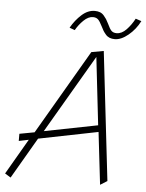

<svg xmlns="http://www.w3.org/2000/svg" viewBox="-58 -923 736 966"><g transform="rotate(5 309.5 -440.0)"><path d="M452.1 -819.8Q444.8 -834 440.9 -840.1Q437 -846.2 428.2 -856.7Q419.4 -867.2 408 -871.6Q396.5 -876 381.8 -876Q346.7 -876 315.7 -848.1Q284.7 -820.3 262.2 -780.8L289.1 -771Q304.7 -798.8 328.1 -821.5Q351.6 -844.2 375 -844.2Q390.6 -844.2 400.1 -835.9Q409.7 -827.6 422.9 -800.8Q429.2 -787.6 434.1 -779.8Q439 -772 447.3 -762.2Q455.6 -752.4 467 -747.8Q478.5 -743.2 493.2 -743.2Q525.4 -743.2 561.3 -772.7Q597.2 -802.2 619.1 -845.2L589.8 -855Q572.8 -822.8 549.3 -798.3Q525.9 -773.9 500 -773.9Q483.9 -773.9 474.6 -782.5Q465.3 -791 452.1 -819.8ZM443.8 -679.2 381.8 -668 132.8 -241.2 57.1 -227.1V-190.9L106.9 -201.2L2.9 -22L32.2 -3.9L152.8 -210.9L453.1 -271L483.9 -6.8L519 -28.8ZM178.2 -251 409.2 -646 448.2 -304.2Z"/></g></svg>

Font: Comic Neue Angular Light Italic
Style: Regular
Weight: 300
Italic angle: -12°
Designer: Craig Rozynski
Foundry: Craig Rozynski
Version: Version 2.003